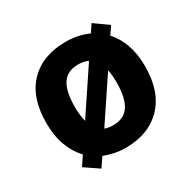

<svg xmlns="http://www.w3.org/2000/svg" viewBox="-138 -712 895 891"><g transform="rotate(-30 309.5 -267.0)"><path d="M574 -274Q574 -138 502.5 -64Q431 10 308 10Q277 10 248.5 4Q220 -2 194 -12L161 37L86 -14L119 -63Q84 -100 64.5 -152.5Q45 -205 45 -274Q45 -410 116 -483Q187 -556 311 -556Q376 -556 432 -531L459 -571L533 -518L505 -477Q538 -441 556 -390Q574 -339 574 -274ZM197 -274Q197 -226 206 -193L361 -425Q339 -436 309 -436Q250 -436 223.5 -395.5Q197 -355 197 -274ZM422 -274Q422 -313 416 -343L265 -117Q283 -110 310 -110Q369 -110 395.5 -151.5Q422 -193 422 -274Z"/></g></svg>

Font: RS Noto Sans
Style: Bold
Weight: 700
Designer: Monotype Design Team
Foundry: Monotype Imaging Inc.
Version: Version 3.10